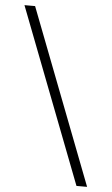

<svg xmlns="http://www.w3.org/2000/svg" viewBox="-55 -767 503 864"><g transform="rotate(5 196.0 -335.0)"><path d="M372 60H324L20 -730H68Z"/></g></svg>

Font: Brygada 1918 Medium
Style: Regular
Weight: 500
Designer: Mateusz Machalski | Borys Kosmynka | Przemek Hoffer
Foundry: NIEPODLEGLA 2018
Version: Version 3.006